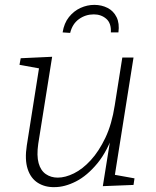

<svg xmlns="http://www.w3.org/2000/svg" viewBox="-20 -761 639 788"><path d="M204 7Q165 8 135.5 -10.5Q106 -29 93.5 -67.5Q81 -106 90 -164L142 -493L148 -479L60 -495L65 -522L194 -528L137 -171Q130 -122 138.5 -91.5Q147 -61 168 -46.5Q189 -32 217 -32Q248 -32 283.5 -49.5Q319 -67 352.5 -103.5Q386 -140 412.5 -195.5Q439 -251 451 -329L482 -525H528L450 -34L443 -45L532 -29L528 -2L402 3L436 -209L450 -226Q422 -142 380 -91Q338 -40 292 -16.5Q246 7 204 7ZM367 -741Q397 -741 421.5 -728.5Q446 -716 458.5 -690.5Q471 -665 466 -628H435Q437 -666 416 -684Q395 -702 365 -702Q331 -702 304 -682.5Q277 -663 268 -626L237 -628Q243 -666 263 -691Q283 -716 310.5 -728.5Q338 -741 367 -741Z"/></svg>

Font: Bitter Thin Light
Style: Italic
Weight: 300
Italic angle: -9°
Version: Version 2.002